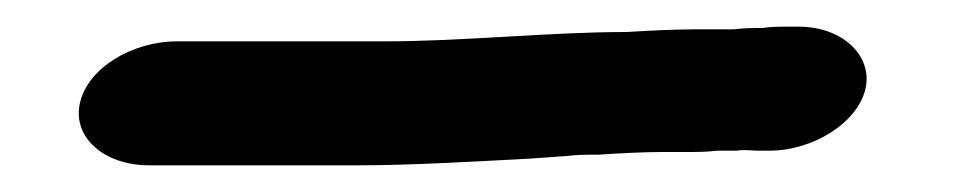

<svg xmlns="http://www.w3.org/2000/svg" viewBox="-20 -25 726 144"><path d="M92 99H248C289 99 338 96 377 94L405 92C413 91 421 91 429 91C444 90 463 89 476 89H495C502 89 510 89 518 88H533C538 87 543 88 548 88H557C590 88 623 67 629 42C635 17 612 -5 579 -5H570C564 -5 558 -5 552 -4C545 -4 538 -4 530 -3H501C487 -3 466 -2 450 -1C392 -1 328 6 269 6H113C79 6 46 26 40 52C34 78 58 99 92 99Z"/></svg>

Font: Blanket
Style: SikObl
Weight: 700
Foundry: Cannot Into Space Fonts
Version: Version 0.9